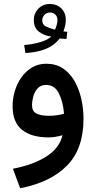

<svg xmlns="http://www.w3.org/2000/svg" viewBox="-20 -707 495 990"><path d="M322.8 -505.9Q313 -506.3 305.4 -507.1Q297.9 -507.8 287.6 -508.8Q237.8 -440.4 111.3 -433.6L104.5 -474.6Q152.3 -479 189.2 -490.2Q226.1 -501.5 244.1 -518.6Q210.9 -522 182.6 -542.2Q154.3 -562.5 154.3 -604.5Q154.3 -637.7 177.7 -662.1Q201.2 -686.5 236.8 -686.5Q272.5 -686.5 295.9 -663.8Q319.3 -641.1 319.3 -604Q319.3 -589.8 315.9 -575Q312.5 -560.1 307.1 -544.9Q315.9 -543.5 327.1 -543ZM263.7 -554.2Q269 -565.9 272.7 -579.3Q276.4 -592.8 276.4 -603.5Q276.4 -621.1 265.4 -631.8Q254.4 -642.6 238.8 -642.6Q220.7 -642.6 209.2 -630.1Q197.8 -617.7 197.8 -602.5Q197.8 -579.1 217.8 -569.8Q237.8 -560.5 263.7 -554.2ZM410.6 -94.2Q410.6 60.1 325.7 146.7Q240.7 233.4 84 263.7L46.4 163.1Q153.3 142.6 220.5 98.9Q287.6 55.2 302.2 -9.8Q286.1 -4.9 266.8 -1.7Q247.6 1.5 231.9 1.5Q142.1 1.5 93.5 -37.6Q44.9 -76.7 44.9 -160.6Q44.9 -198.2 56.2 -236.6Q67.4 -274.9 89.6 -306.9Q111.8 -338.9 144.3 -358.6Q176.8 -378.4 218.8 -378.4Q268.1 -378.4 304.2 -354.5Q340.3 -330.6 363.8 -289.8Q387.2 -249 398.9 -198.5Q410.6 -147.9 410.6 -94.2ZM232.4 -109.9Q253.4 -109.9 273.4 -112.8Q293.5 -115.7 310.1 -120.6Q305.2 -183.1 283.4 -226.1Q261.7 -269 217.8 -269Q189.5 -269 173.6 -251Q157.7 -232.9 151.4 -208.5Q145 -184.1 145 -165Q145 -133.3 168 -121.6Q190.9 -109.9 232.4 -109.9Z"/></svg>

Font: Vazirmatn RD UI Medium
Style: Regular
Weight: 500
Designer: Saber Rastikerdar
Foundry: Saber Rastikerdar
Version: Version 33.003